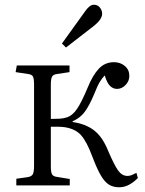

<svg xmlns="http://www.w3.org/2000/svg" viewBox="-20 -784 614 812"><path d="M484 8Q459 8 441 -3Q423 -14 406.5 -42Q390 -70 370 -123Q347 -185 323 -212Q299 -239 254 -246Q240 -248 224.5 -248Q209 -248 195 -248V-79Q195 -56 200 -47Q205 -38 220 -36L275 -27V0H49V-28L98 -35Q114 -38 119 -47.5Q124 -57 124 -83V-426Q124 -451 119.5 -460Q115 -469 99 -471L46 -479L51 -507H274V-479L221 -471Q205 -469 200 -459.5Q195 -450 195 -426V-281Q218 -281 232.5 -282Q247 -283 261 -287Q287 -295 306.5 -324.5Q326 -354 351 -414Q372 -466 398 -493.5Q424 -521 462 -521Q489 -521 508 -505Q527 -489 527 -463Q527 -441 511 -424.5Q495 -408 475 -408Q458 -408 445 -421Q432 -434 423 -465Q412 -454 402 -437.5Q392 -421 377 -383Q357 -336 338 -310.5Q319 -285 287 -271V-268Q342 -260 377.5 -233Q413 -206 437 -147Q463 -86 479.5 -63Q496 -40 519 -40Q529 -40 537 -43.5Q545 -47 557 -53L563 -31Q545 -13 525.5 -2.5Q506 8 484 8ZM259 -583 242 -600 342 -739Q360 -764 377 -764Q393 -764 402.5 -752Q412 -740 412 -726Q412 -703 379 -676Z"/></svg>

Font: Literata 36pt Light
Style: Regular
Weight: 300
Designer: Latin by Veronika Burian and Jose Scaglione. Greek by Irene Vlachou. Cyrillic by Vera Evstafieva.
Foundry: TypeTogether
Version: Version 3.002